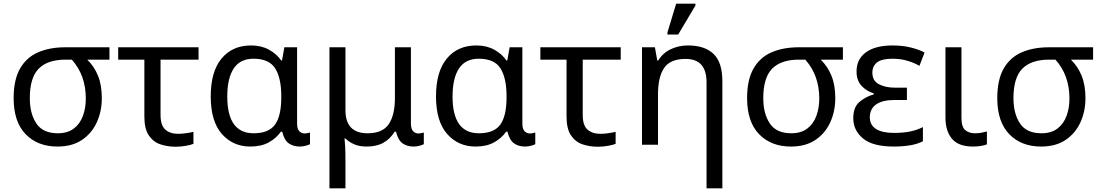

<svg xmlns="http://www.w3.org/2000/svg" viewBox="-20 -796 6064 1056"><path d="M296 10Q187 10 121 -58Q55 -126 55 -256Q55 -357 90 -418.5Q125 -480 189 -508Q253 -536 340 -536H582V-468H460Q498 -431 519 -379.5Q540 -328 540 -256Q540 -184 512.5 -123.5Q485 -63 431 -26.5Q377 10 296 10ZM298 -63Q352 -63 386 -89Q420 -115 436 -158.5Q452 -202 452 -254Q452 -382 375 -468H340Q242 -468 193 -418.5Q144 -369 144 -256Q144 -171 180 -117Q216 -63 298 -63Z M946 11Q900 11 861 -2.5Q822 -16 798 -52Q774 -88 774 -155V-468H630V-536H1072V-468H863V-164Q863 -106 889.5 -83Q916 -60 959 -60Q981 -60 1004.5 -63.5Q1028 -67 1044 -71V-5Q1030 1 1002.5 6Q975 11 946 11Z M1357 10Q1261 10 1200 -59.5Q1139 -129 1139 -266Q1139 -402 1198.5 -474Q1258 -546 1361 -546Q1417 -546 1459 -523Q1501 -500 1527 -463H1531L1544 -536H1614V-118Q1614 -87 1626 -74.5Q1638 -62 1655 -62Q1663 -62 1672 -64Q1681 -66 1685 -67V-3Q1678 1 1662 5.5Q1646 10 1629 10Q1592 10 1567.5 -8Q1543 -26 1532 -72H1525Q1500 -36 1458.5 -13Q1417 10 1357 10ZM1375 -63Q1458 -63 1492.5 -110.5Q1527 -158 1527 -261V-267Q1527 -367 1493.5 -420Q1460 -473 1374 -473Q1301 -473 1265.5 -419.5Q1230 -366 1230 -265Q1230 -63 1375 -63Z M1792 240V-536H1880V-190Q1880 -63 2002 -63Q2084 -63 2118 -113Q2152 -163 2152 -257V-536H2240V-118Q2240 -87 2252 -74.5Q2264 -62 2281 -62Q2289 -62 2298 -64Q2307 -66 2311 -67V-3Q2304 1 2288 5.5Q2272 10 2255 10Q2218 10 2193.5 -8Q2169 -26 2158 -72H2151Q2126 -32 2089 -11Q2052 10 1996 10Q1957 10 1928 -2.5Q1899 -15 1879 -35H1875Q1877 -17 1878.5 13Q1880 43 1880 84V240Z M2596 10Q2500 10 2439 -59.5Q2378 -129 2378 -266Q2378 -402 2437.5 -474Q2497 -546 2600 -546Q2656 -546 2698 -523Q2740 -500 2766 -463H2770L2783 -536H2853V-118Q2853 -87 2865 -74.5Q2877 -62 2894 -62Q2902 -62 2911 -64Q2920 -66 2924 -67V-3Q2917 1 2901 5.5Q2885 10 2868 10Q2831 10 2806.5 -8Q2782 -26 2771 -72H2764Q2739 -36 2697.5 -13Q2656 10 2596 10ZM2614 -63Q2697 -63 2731.5 -110.5Q2766 -158 2766 -261V-267Q2766 -367 2732.5 -420Q2699 -473 2613 -473Q2540 -473 2504.5 -419.5Q2469 -366 2469 -265Q2469 -63 2614 -63Z M3268 11Q3222 11 3183 -2.5Q3144 -16 3120 -52Q3096 -88 3096 -155V-468H2952V-536H3394V-468H3185V-164Q3185 -106 3211.5 -83Q3238 -60 3281 -60Q3303 -60 3326.5 -63.5Q3350 -67 3366 -71V-5Q3352 1 3324.5 6Q3297 11 3268 11Z M3866 240V-343Q3866 -472 3751 -472Q3666 -472 3632.5 -422Q3599 -372 3599 -278V0H3511V-536H3582L3595 -463H3600Q3626 -505 3669.5 -525.5Q3713 -546 3764 -546Q3856 -546 3904.5 -499.5Q3953 -453 3953 -349V240ZM3651 -606V-618L3699 -776H3805V-766L3710 -606Z M4330 10Q4221 10 4155 -58Q4089 -126 4089 -256Q4089 -357 4124 -418.5Q4159 -480 4223 -508Q4287 -536 4374 -536H4616V-468H4494Q4532 -431 4553 -379.5Q4574 -328 4574 -256Q4574 -184 4546.5 -123.5Q4519 -63 4465 -26.5Q4411 10 4330 10ZM4332 -63Q4386 -63 4420 -89Q4454 -115 4470 -158.5Q4486 -202 4486 -254Q4486 -382 4409 -468H4374Q4276 -468 4227 -418.5Q4178 -369 4178 -256Q4178 -171 4214 -117Q4250 -63 4332 -63Z M4896 10Q4780 10 4726.5 -34.5Q4673 -79 4673 -146Q4673 -206 4706.5 -235Q4740 -264 4786 -277V-282Q4743 -296 4717 -325.5Q4691 -355 4691 -403Q4691 -471 4743 -508.5Q4795 -546 4889 -546Q4945 -546 4990.5 -534.5Q5036 -523 5065 -507L5037 -434Q5005 -452 4968.5 -462.5Q4932 -473 4889 -473Q4829 -473 4803.5 -452.5Q4778 -432 4778 -397Q4778 -351 4814.5 -332.5Q4851 -314 4899 -314H4968V-246H4899Q4833 -246 4798.5 -221.5Q4764 -197 4764 -151Q4764 -108 4798.5 -86.5Q4833 -65 4896 -65Q4948 -65 4986.5 -73Q5025 -81 5056 -97V-19Q5025 -3 4984 3.5Q4943 10 4896 10Z M5331 10Q5252 10 5216 -32.5Q5180 -75 5180 -150V-536H5268V-147Q5268 -98 5289 -80.5Q5310 -63 5342 -63Q5362 -63 5377.5 -66Q5393 -69 5408 -73V-2Q5395 3 5376 6.5Q5357 10 5331 10Z M5706 10Q5597 10 5531 -58Q5465 -126 5465 -256Q5465 -357 5500 -418.5Q5535 -480 5599 -508Q5663 -536 5750 -536H5992V-468H5870Q5908 -431 5929 -379.5Q5950 -328 5950 -256Q5950 -184 5922.5 -123.5Q5895 -63 5841 -26.5Q5787 10 5706 10ZM5708 -63Q5762 -63 5796 -89Q5830 -115 5846 -158.5Q5862 -202 5862 -254Q5862 -382 5785 -468H5750Q5652 -468 5603 -418.5Q5554 -369 5554 -256Q5554 -171 5590 -117Q5626 -63 5708 -63Z"/></svg>

Font: Noto Sans
Style: Regular
Weight: 400
Designer: Monotype Design Team
Foundry: Monotype Imaging Inc.
Version: Version 2.007